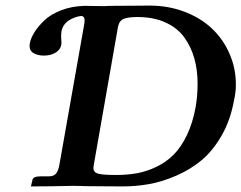

<svg xmlns="http://www.w3.org/2000/svg" viewBox="-20 -667 865 688"><path d="M315.9 -75.2Q314.9 -70.8 314.9 -64Q314.9 -49.8 330.8 -44.9Q346.7 -40 396 -40Q437 -40 471.7 -46.4Q506.3 -52.7 541.3 -69.6Q576.2 -86.4 602.8 -113.3Q629.4 -140.1 650.1 -183.6Q670.9 -227.1 681.2 -284.2Q688 -323.2 688 -367.2Q688 -416 676.5 -457.3Q665 -498.5 640.6 -532.7Q616.2 -566.9 573.2 -586.4Q530.3 -606 472.2 -606Q439.5 -606 423.3 -599.4Q407.2 -592.8 402.8 -570.8ZM199.2 -504.9Q195.8 -488.3 178.5 -478Q161.1 -467.8 137.2 -467.8Q116.2 -467.8 101.1 -476.1Q85.9 -484.4 85.9 -502.9Q85.9 -504.4 86.4 -507.3Q86.9 -510.3 86.9 -512.2Q90.3 -530.3 103.5 -551.5Q116.7 -572.8 139.2 -594.2Q161.6 -615.7 199.7 -630.4Q237.8 -645 283.2 -646L353 -645Q356.4 -645 363.5 -645.5Q370.6 -646 374 -646Q404.8 -646 454.8 -646.5Q504.9 -647 516.1 -647Q583 -647 640.9 -625Q698.7 -603 739 -565.2Q779.3 -527.3 802.2 -475.1Q825.2 -422.9 825.2 -363.8Q825.2 -335 818.8 -309.1Q806.6 -238.3 774.9 -182.6Q743.2 -127 702.9 -93.3Q662.6 -59.6 611.8 -37.6Q561 -15.6 514.2 -7.3Q467.3 1 418.9 1Q383.3 1 339.6 0.5Q295.9 0 285.2 0Q267.1 -1 240.2 -1Q156.2 1 90.8 1L96.2 -22Q98.1 -35.2 127 -35.2H155.8Q172.4 -35.2 180.7 -44.9Q189 -54.7 192.9 -77.1L279.8 -568.8Q283.2 -584.5 283.2 -594.2Q283.2 -608.4 272 -609.9Q247.6 -607.4 226.3 -593.5Q205.1 -579.6 200.2 -554.2Q198.2 -535.6 199.2 -530.8Q201.2 -511.7 199.2 -504.9Z"/></svg>

Font: Linux Libertine
Style: Bold Italic
Weight: 700
Italic angle: -11.5°
Designer: Philipp H. Poll
Foundry: Philipp H. Poll
Version: Version 4.0.5